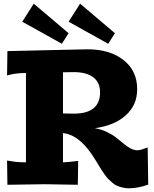

<svg xmlns="http://www.w3.org/2000/svg" viewBox="-20 -996 830 1036"><path d="M314 -759.8 100.1 -878.9 162.1 -976.1 350.1 -816.9ZM564 -759.8 350.1 -878.9 412.1 -976.1 600.1 -816.9ZM20 -720.2 317.9 -727.1Q319.8 -727.1 384.5 -728.5Q449.2 -730 451.2 -730Q573.2 -730 646.7 -671.9Q720.2 -613.8 720.2 -515.1Q720.2 -428.2 658 -373Q595.7 -317.9 491.2 -304.2Q525.4 -298.8 555.7 -284.4Q585.9 -270 606.9 -253.7Q627.9 -237.3 646.5 -221.4Q665 -205.6 684.1 -195.3Q703.1 -185.1 721.2 -185.1Q727.1 -185.1 734.4 -186.5Q741.7 -188 747.1 -189.9Q752.4 -191.9 762 -195.3Q771.5 -198.7 776.9 -200.2L779.8 0Q725.1 20 674.8 20Q657.2 20 640.9 15.9Q624.5 11.7 612.3 6.8Q600.1 2 586.4 -10Q572.8 -22 565.2 -29.1Q557.6 -36.1 544.9 -54.2Q532.2 -72.3 527.6 -79.6Q522.9 -86.9 509.5 -108.9Q496.1 -130.9 492.2 -137.2Q416 -261.2 332 -275.9L319.8 -277.8V-120.1Q335 -120.1 377.9 -125L401.9 -127.9L399.9 1L220.2 -2L20 1L18.1 -129.9L42 -126Q73.2 -120.1 120.1 -120.1V-602.1Q80.1 -602.1 43.9 -595.2L18.1 -588.9ZM319.8 -606V-383.8Q329.1 -383.8 348.6 -383.3Q368.2 -382.8 377.9 -382.8Q520 -382.8 520 -498Q520 -550.3 483.6 -578.6Q447.3 -606.9 377 -606.9Q367.2 -606.9 348.1 -606.4Q329.1 -606 319.8 -606Z"/></svg>

Font: Zantroke
Style: Regular
Weight: 500
Foundry: gluk
Version: Version 0.36